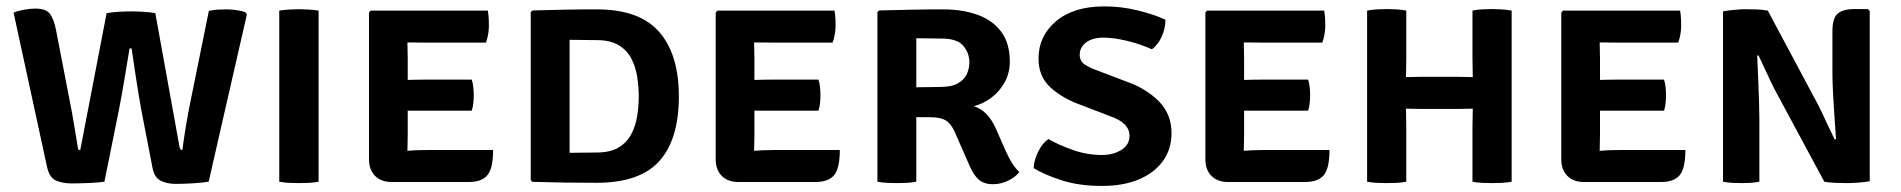

<svg xmlns="http://www.w3.org/2000/svg" viewBox="-20 -582 6088 615"><path d="M23.5 -541.5Q37.5 -547.5 57.5 -551Q77.5 -554.5 94 -554.5Q125.5 -554.5 138.8 -539Q152 -523.5 159.5 -485.5L204.5 -253Q210.5 -224 217.2 -183Q224 -142 229 -111.5Q230 -104.5 231.2 -102.8Q232.5 -101 237 -101L321.5 -540Q339 -543 360.5 -544.2Q382 -545.5 400 -545.5Q418 -545.5 439.2 -544.2Q460.5 -543 477.5 -540L555 -111.5Q557 -101 564 -101Q568.5 -136.5 575.8 -179.8Q583 -223 589.5 -254L649 -547Q663.5 -550.5 677.5 -551.2Q691.5 -552 704.5 -552Q720 -552 736 -549.8Q752 -547.5 765 -543.5L771 -536.5L648.5 -0.5Q629.5 3.5 598 5.2Q566.5 7 542.5 7Q515.5 7 494.5 -3.2Q473.5 -13.5 467.5 -49.5L432 -233Q424 -278.5 415.5 -333Q407 -387.5 401.5 -427H395Q388.5 -387.5 379.5 -333.5Q370.5 -279.5 361.5 -233L314.5 0Q294.5 3 264.5 4.2Q234.5 5.5 209.5 5.5Q180 5.5 158.8 -4Q137.5 -13.5 130 -50.5Z M874.5 -548Q889 -550.5 907.8 -551.5Q926.5 -552.5 938.5 -552.5Q951.5 -552.5 968.2 -551.5Q985 -550.5 1000.5 -548V0Q985 3 968.2 3.8Q951.5 4.5 938.5 4.5Q926.5 4.5 907.8 3.8Q889 3 874.5 0Z M1559.5 -101.5Q1559.5 -43.5 1541.5 -21.2Q1523.5 1 1481 1H1234.5Q1201 1 1181.5 -18.5Q1162 -38 1162 -71.5V-542L1167.5 -548H1542.5Q1545 -534 1545.5 -521.5Q1546 -509 1546 -498.5Q1546 -487.5 1543.8 -473.5Q1541.5 -459.5 1536.5 -445.5H1345Q1335 -445.5 1318.8 -445.8Q1302.5 -446 1285 -446Q1285 -433 1285.5 -421Q1286 -409 1286 -394V-326Q1303 -326.5 1319.2 -326.8Q1335.5 -327 1345 -327H1491Q1495 -315.5 1496.2 -301.5Q1497.5 -287.5 1497.5 -277.5Q1497.5 -267 1496.2 -253Q1495 -239 1491 -227.5H1345Q1335.5 -227.5 1319.2 -227.5Q1303 -227.5 1286 -227.5V-150.5Q1286 -135.5 1285.5 -124Q1285 -112.5 1285 -99.5V-99Q1300 -100 1314.2 -100.8Q1328.5 -101.5 1348.5 -101.5Z M2154.5 -273Q2154.5 -136 2092 -66.2Q2029.5 3.5 1891.5 3.5Q1834.5 3.5 1789 2.8Q1743.5 2 1685.5 0.5L1680 -5V-543L1685.5 -548.5Q1743.5 -550 1789 -551Q1834.5 -552 1891.5 -552Q2028.5 -552 2091.5 -479.8Q2154.5 -407.5 2154.5 -273ZM2026 -273Q2026 -304 2021 -336Q2016 -368 2002.2 -394.5Q1988.5 -421 1961.8 -437.2Q1935 -453.5 1891 -453.5Q1866 -453.5 1846.8 -454Q1827.5 -454.5 1804.5 -454.5V-92.5Q1828 -92.5 1847 -93Q1866 -93.5 1891 -93.5Q1935 -93.5 1961.8 -109.8Q1988.5 -126 2002.2 -152.5Q2016 -179 2021 -210.5Q2026 -242 2026 -273Z M2670 -101.5Q2670 -43.5 2652 -21.2Q2634 1 2591.5 1H2345Q2311.5 1 2292 -18.5Q2272.5 -38 2272.5 -71.5V-542L2278 -548H2653Q2655.5 -534 2656 -521.5Q2656.5 -509 2656.5 -498.5Q2656.5 -487.5 2654.2 -473.5Q2652 -459.5 2647 -445.5H2455.5Q2445.5 -445.5 2429.2 -445.8Q2413 -446 2395.5 -446Q2395.5 -433 2396 -421Q2396.5 -409 2396.5 -394V-326Q2413.5 -326.5 2429.8 -326.8Q2446 -327 2455.5 -327H2601.5Q2605.5 -315.5 2606.8 -301.5Q2608 -287.5 2608 -277.5Q2608 -267 2606.8 -253Q2605.5 -239 2601.5 -227.5H2455.5Q2446 -227.5 2429.8 -227.5Q2413.5 -227.5 2396.5 -227.5V-150.5Q2396.5 -135.5 2396 -124Q2395.5 -112.5 2395.5 -99.5V-99Q2410.5 -100 2424.8 -100.8Q2439 -101.5 2459 -101.5Z M3214.5 -384.5Q3214.5 -348 3198 -318.2Q3181.5 -288.5 3155 -268.8Q3128.5 -249 3099.5 -242Q3125 -233 3141.2 -215.2Q3157.5 -197.5 3169.5 -171L3202.5 -96Q3211.5 -76 3222.2 -59Q3233 -42 3245 -31Q3233.5 -15.5 3210.2 -3.8Q3187 8 3160.5 8Q3132 8 3115.2 -6.5Q3098.5 -21 3085.5 -51.5L3038.5 -158.5Q3026.5 -186 3009.5 -196.2Q2992.5 -206.5 2960.5 -206.5H2915V0Q2899.5 3 2882.8 3.8Q2866 4.5 2853 4.5Q2841 4.5 2823 3.8Q2805 3 2790.5 0V-543L2796 -548.5Q2851.5 -550 2901.2 -551Q2951 -552 3001 -552Q3062 -552 3110.2 -535Q3158.5 -518 3186.5 -481Q3214.5 -444 3214.5 -384.5ZM2915 -459.5V-302.5Q2937.5 -302.5 2958.2 -303Q2979 -303.5 2991 -303.5Q3028 -303.5 3048.5 -315.2Q3069 -327 3077 -345Q3085 -363 3085 -382.5Q3085 -411.5 3065.8 -435Q3046.5 -458.5 2995.5 -458.5Q2976.5 -458.5 2956 -459Q2935.5 -459.5 2915 -459.5Z M3291 -43.5Q3291.5 -67.5 3305.2 -95.8Q3319 -124 3338.5 -136.5Q3373.5 -116.5 3418.2 -101Q3463 -85.5 3511 -85.5Q3547 -86 3572.5 -102.2Q3598 -118.5 3598 -147Q3598 -189 3534 -210.5L3444.5 -245Q3385.5 -265.5 3346 -300.8Q3306.5 -336 3306.5 -394.5Q3306.5 -466 3362 -513.5Q3417.5 -561 3515 -561.5Q3569.5 -562 3622.8 -549Q3676 -536 3713 -519Q3713 -492 3701.5 -465.8Q3690 -439.5 3670 -424Q3633.5 -440.5 3590.8 -451Q3548 -461.5 3513 -461.5Q3478 -461 3458.2 -445.5Q3438.5 -430 3438.5 -406.5Q3438.5 -386 3454.8 -375.2Q3471 -364.5 3499.5 -354.5L3587.5 -321Q3651.5 -298.5 3692 -257.5Q3732.5 -216.5 3732.5 -156Q3732.5 -103.5 3704.5 -65.5Q3676.5 -27.5 3627 -7Q3577.5 13.5 3512.5 13.5Q3437.5 14 3380.5 -4.5Q3323.5 -23 3291 -43.5Z M4238.5 -101.5Q4238.5 -43.5 4220.5 -21.2Q4202.5 1 4160 1H3913.5Q3880 1 3860.5 -18.5Q3841 -38 3841 -71.5V-542L3846.5 -548H4221.5Q4224 -534 4224.5 -521.5Q4225 -509 4225 -498.5Q4225 -487.5 4222.8 -473.5Q4220.5 -459.5 4215.5 -445.5H4024Q4014 -445.5 3997.8 -445.8Q3981.5 -446 3964 -446Q3964 -433 3964.5 -421Q3965 -409 3965 -394V-326Q3982 -326.5 3998.2 -326.8Q4014.5 -327 4024 -327H4170Q4174 -315.5 4175.2 -301.5Q4176.5 -287.5 4176.5 -277.5Q4176.5 -267 4175.2 -253Q4174 -239 4170 -227.5H4024Q4014.5 -227.5 3998.2 -227.5Q3982 -227.5 3965 -227.5V-150.5Q3965 -135.5 3964.5 -124Q3964 -112.5 3964 -99.5V-99Q3979 -100 3993.2 -100.8Q4007.5 -101.5 4027.5 -101.5Z M4484.5 0Q4469.5 3 4452.8 3.8Q4436 4.5 4422.5 4.5Q4410.5 4.5 4392 3.8Q4373.5 3 4359 0V-548Q4373.5 -551 4392 -552Q4410.5 -553 4422.5 -553Q4436 -553 4452.8 -552Q4469.5 -551 4484.5 -548V-394Q4484.5 -377.5 4484 -364.2Q4483.5 -351 4483.5 -335Q4492.5 -335 4507.8 -335.5Q4523 -336 4531.5 -336H4650Q4658.5 -336 4673.5 -335.5Q4688.5 -335 4697.5 -335Q4697.5 -351 4697 -364.2Q4696.5 -377.5 4696.5 -394V-548Q4711 -551 4727.8 -552Q4744.5 -553 4758 -553Q4770 -553 4788.5 -552Q4807 -551 4822 -548V0Q4806.5 3 4789.5 3.8Q4772.5 4.5 4759 4.5Q4745.5 4.5 4728.5 3.8Q4711.5 3 4696.5 0V-174.5Q4696.5 -192 4697 -205Q4697.5 -218 4697.5 -234Q4688.5 -234 4673.5 -233.5Q4658.5 -233 4650 -233H4531.5Q4523 -233 4507.8 -233.5Q4492.5 -234 4483.5 -234Q4483.5 -218 4484 -205Q4484.5 -192 4484.5 -174.5Z M5378.5 -101.5Q5378.5 -43.5 5360.5 -21.2Q5342.5 1 5300 1H5053.5Q5020 1 5000.5 -18.5Q4981 -38 4981 -71.5V-542L4986.5 -548H5361.5Q5364 -534 5364.5 -521.5Q5365 -509 5365 -498.5Q5365 -487.5 5362.8 -473.5Q5360.5 -459.5 5355.5 -445.5H5164Q5154 -445.5 5137.8 -445.8Q5121.5 -446 5104 -446Q5104 -433 5104.5 -421Q5105 -409 5105 -394V-326Q5122 -326.5 5138.2 -326.8Q5154.5 -327 5164 -327H5310Q5314 -315.5 5315.2 -301.5Q5316.5 -287.5 5316.5 -277.5Q5316.5 -267 5315.2 -253Q5314 -239 5310 -227.5H5164Q5154.5 -227.5 5138.2 -227.5Q5122 -227.5 5105 -227.5V-150.5Q5105 -135.5 5104.5 -124Q5104 -112.5 5104 -99.5V-99Q5119 -100 5133.2 -100.8Q5147.5 -101.5 5167.5 -101.5Z M5669 -287Q5661.5 -300.5 5650.8 -323.2Q5640 -346 5629.5 -368.8Q5619 -391.5 5612.5 -405L5608.5 -403.5Q5610 -369.5 5611.8 -328.8Q5613.5 -288 5614.5 -252.8Q5615.5 -217.5 5615.5 -200V0Q5600 3 5585.2 3.8Q5570.5 4.5 5558 4.5Q5546 4.5 5530 3.8Q5514 3 5499 0V-545.5Q5514 -548.5 5535.5 -550.5Q5557 -552.5 5570 -552.5Q5584 -552.5 5605.8 -551.8Q5627.5 -551 5642.5 -548L5796 -260.5Q5803.5 -247.5 5815 -223.2Q5826.5 -199 5838 -174.2Q5849.5 -149.5 5856.5 -135.5L5861 -136.5Q5859 -166 5856.2 -205.8Q5853.5 -245.5 5851.5 -283.2Q5849.5 -321 5849.5 -344V-482Q5849.5 -524 5866.5 -538.5Q5883.5 -553 5920.5 -553H5963L5969 -547V-1.5Q5953.5 1.5 5932 3Q5910.5 4.5 5897.5 4.5Q5884 4.5 5861 3.8Q5838 3 5823.5 0Z"/></svg>

Font: Signika Negative SC SemiBold
Style: Regular
Weight: 600
Designer: Anna Giedryś
Foundry: Anna Giedryś
Version: Version 2.000; ttfautohint (v1.8.3) -l 8 -r 50 -G 200 -x 9 -